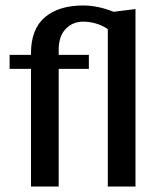

<svg xmlns="http://www.w3.org/2000/svg" viewBox="-20 -680 596 700"><path d="M474 -647V0H373V-574Q332 -601 283 -601Q245 -601 219.5 -574.5Q194 -548 194 -498V-480H304V-429H194V0H93V-429H15V-480H93V-486Q93 -574 143.5 -617Q194 -660 283 -660Q337 -660 394 -637Z"/></svg>

Font: Arya
Style: Regular
Weight: 400
Designer: Eduardo Rodriguez Tunni, Modular Infotech
Foundry: Eduardo Rodriguez Tunni, Modular Infotech
Version: Version 1.002